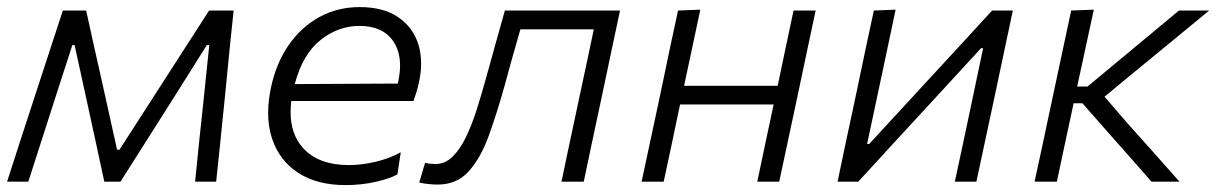

<svg xmlns="http://www.w3.org/2000/svg" viewBox="-24 -526 3521 556"><path d="M-3.5 0Q14 -54.5 31 -106.8Q48 -159 65 -211L87 -278.5Q104.5 -332.5 122.5 -387Q140.5 -441.5 158 -495.5H225.5Q236.5 -444.5 248 -393.2Q259.5 -342 271 -291L315 -92.5H322L449.5 -290.5Q483 -342.5 516 -393.8Q549 -445 581.5 -495.5H652.5Q647 -443 641.2 -386.5Q635.5 -330 630.5 -277.5L623.5 -208Q618 -157 613 -105L602 0H541Q547 -59.5 553.2 -120.5Q559.5 -181.5 566 -240.5L582 -395.5H575L471.5 -231Q434.5 -173.5 398.5 -116Q362 -58 325 0H278L253 -116Q240 -174 228 -231L192 -395.5H185.5L136 -242.5Q116.5 -182 97 -121.2Q77.5 -60.5 58 0Z M976.5 10Q894.5 10 840 -25.2Q785.5 -60.5 764 -124Q752.5 -158.5 752.5 -199Q752.5 -233 760.5 -271.5Q775.5 -343 812 -395.5Q848.5 -448 901.2 -476.8Q954 -505.5 1017.5 -505.5Q1086.5 -505.5 1129.2 -476.2Q1172 -447 1187.5 -397.5Q1195.5 -371 1195.5 -342Q1195.5 -315.5 1189 -287Q1186.5 -274 1182 -259.5Q1177.5 -245 1173.5 -233.5H819.5Q817.5 -216.5 817.5 -201Q817.5 -138 853 -98Q897.5 -48 986 -48Q1023.5 -48 1063.8 -57.5Q1104 -67 1136.5 -85L1127 -21.5Q1109 -10 1066.5 0Q1024 10 976.5 10ZM1017 -451Q955.5 -451 904 -410Q852.5 -369 829.5 -282.5L1128 -284Q1129 -289.5 1130 -294Q1134.5 -316.5 1134.5 -336.5Q1134.5 -377.5 1114.5 -407Q1084 -451 1017 -451Z M1243 8.5Q1232.5 8.5 1216.8 7Q1201 5.5 1190 2.5L1207 -54.5Q1214.5 -52.5 1223 -51.8Q1231.5 -51 1237 -51Q1265 -51 1286.8 -72.5Q1308.5 -94 1325.8 -130Q1343 -166 1356.8 -209.5Q1370.5 -253 1382.5 -296.5Q1396.5 -347 1410.5 -397.2Q1424.5 -447.5 1438 -495.5H1771.5Q1759.5 -440 1748.5 -387.5Q1737.5 -334.5 1723.5 -269L1713 -219.5Q1700 -159 1689 -107.2Q1678 -55.5 1666.5 0H1602Q1613.5 -55.5 1624.5 -107.2Q1635.5 -159 1648.5 -219.5L1659 -269Q1670 -319.5 1678.5 -360L1695.5 -441H1483Q1471 -400 1459.2 -357.8Q1447.5 -315.5 1436 -273.5Q1414.5 -196.5 1391.2 -132.5Q1368 -68.5 1333.5 -30Q1299 8.5 1243 8.5Z M1834 0Q1846 -56 1857 -107.5Q1868 -159 1881 -219.5L1891.5 -269Q1905 -334.5 1916.2 -387.2Q1927.5 -440 1939.5 -495.5L2004 -498Q1992 -442 1980.8 -389.2Q1969.5 -336.5 1957 -277.5H2228Q2241 -339.5 2251.8 -390.8Q2262.5 -442 2274 -495.5H2338Q2326 -440 2315 -387.5Q2304 -334.5 2290 -269L2279.5 -219.5Q2266.5 -159 2255.5 -107.5Q2244.5 -55.5 2232.5 0H2169Q2180.5 -55.5 2191.5 -107.2Q2202.5 -159 2215.5 -219.5L2216.5 -223.5H1945.5L1944.5 -219.5Q1932 -159 1921 -107.5Q1910 -56 1898 0Z M2401.5 0Q2413 -56 2424 -107.5Q2435 -158.5 2448 -219.5L2458.5 -269Q2472 -334 2483.2 -387Q2494.5 -440 2506.5 -495.5L2569.5 -498Q2558 -444.5 2547.5 -393.5Q2536.5 -342 2523.5 -280.5L2487 -109H2493L2651.5 -281Q2699.5 -333 2749.5 -387.2Q2799.5 -441.5 2849 -495.5H2909Q2897 -439.5 2886 -387Q2875 -334.5 2861 -269L2850.5 -219.5Q2837.5 -159 2826.5 -107.5Q2815.5 -55.5 2803.5 0H2741Q2752.5 -54.5 2763.5 -104.5Q2774 -154.5 2786.5 -213L2823 -386.5H2817L2662 -218Q2562.5 -110.5 2461.5 0Z M2972 0Q2983.5 -54.5 2995 -106.5Q3006 -158 3019 -219.5L3030 -271Q3043.5 -334.5 3054.8 -387.2Q3066 -440 3078 -495.5L3143.5 -498Q3131.5 -443 3120 -389.5Q3108.5 -336 3095.5 -276.5V-275.5H3125.5L3218 -352.5Q3261 -388 3304.2 -424Q3347.5 -460 3390 -495.5H3477.5Q3425 -452 3372.5 -409L3266.5 -322L3174.5 -246L3237 -173.5Q3276 -130 3314.8 -86.5Q3353.5 -43 3391.5 0H3310.5Q3280 -35 3249 -70Q3218 -104.5 3187 -140L3110.5 -227H3085L3081.5 -210.5Q3069 -153 3058.5 -103.5Q3048 -54 3036.5 0Z"/></svg>

Font: Heraclito Light
Style: Italic
Weight: 300
Italic angle: -12°
Designer: Kostas Bartsokas (font) & Cristiano Sobral (main changes)
Foundry: Kostas Bartsokas (font) & Cristiano Sobral (main changes)
Version: Version 1.00;July 8, 2020;FontCreator 13.0.0.2655 64-bit